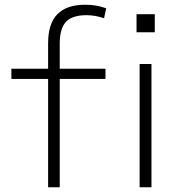

<svg xmlns="http://www.w3.org/2000/svg" viewBox="-20 -790 774 810"><path d="M183 0V-457H28V-500H183V-608Q183 -690 222 -730Q261 -770 339 -770Q363 -770 384.5 -766.5Q406 -763 428 -755L419 -713Q381 -726 345 -726Q285 -726 258.5 -698Q232 -670 232 -606V-500H425V-457H232V0ZM556 -654V-730H633V-654ZM569 0V-520H619V0Z"/></svg>

Font: M PLUS 1 Light
Style: Regular
Weight: 300
Designer: Coji Morishita
Foundry: UNDERFOREST DESIGN
Version: Version 1.001